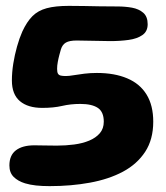

<svg xmlns="http://www.w3.org/2000/svg" viewBox="-20 -623 566 654"><path d="M149 11Q124 11 103 8.8Q82 6.5 65.5 1.5Q41 -6 26.5 -20.5Q12 -35 12 -59.5Q12 -94 34.2 -111Q56.5 -128 97 -128Q110 -128 132.2 -127.5Q154.5 -127 173.5 -127Q204 -127 232.5 -130.8Q261 -134.5 283.8 -144Q306.5 -153.5 320 -169.2Q333.5 -185 333.5 -208.5Q333.5 -242 313.2 -255.5Q293 -269 253.5 -269Q220.5 -269 191.5 -262.2Q162.5 -255.5 124 -255.5Q75 -255.5 47.8 -278.5Q20.5 -301.5 20.5 -349Q20.5 -376.5 25.2 -406.2Q30 -436 38 -464.5Q46 -493 56 -515.5Q71.5 -549 90.5 -568Q109.5 -587 139 -595Q168.5 -603 214.5 -603Q243 -603 267.5 -602.5Q292 -602 319 -601.5Q346 -601 380.5 -601Q406.5 -601 429.8 -596.8Q453 -592.5 468 -579.5Q483 -566.5 483 -540.5Q483 -516 465 -503.5Q447 -491 418 -487Q389 -483 355.5 -483Q332 -483 299.5 -484Q267 -485 241.5 -485Q216.5 -485 204.5 -478Q192.5 -471 187.5 -455Q185 -446.5 182 -435.2Q179 -424 176.8 -411.8Q174.5 -399.5 174.5 -388.5Q174.5 -377 177.5 -372Q180.5 -367 187.2 -365.5Q194 -364 204 -364Q215 -364 231 -366.8Q247 -369.5 267.2 -372Q287.5 -374.5 310 -374.5Q370 -374.5 413.2 -356.2Q456.5 -338 479.2 -301Q502 -264 502 -208.5Q502 -148 474.5 -106Q447 -64 398.8 -38.2Q350.5 -12.5 286.5 -0.8Q222.5 11 149 11Z"/></svg>

Font: Gluten SemiBold
Style: Regular
Weight: 600
Designer: Tyler Finck
Foundry: Etcetera Type Company
Version: Version 1.300